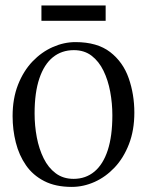

<svg xmlns="http://www.w3.org/2000/svg" viewBox="-20 -686 548 716"><path d="M27 -253Q27 -318.5 47.2 -370Q67.5 -421.5 101.2 -456.8Q135 -492 176.8 -510.5Q218.5 -529 261.5 -529Q342.5 -529 390.8 -491.8Q439 -454.5 460 -394.2Q481 -334 481 -266Q481 -200.5 461 -148.8Q441 -97 407.5 -61.5Q374 -26 332.5 -7.5Q291 11 247.5 11Q187 11 144.8 -10.8Q102.5 -32.5 76.8 -69.8Q51 -107 39 -154.5Q27 -202 27 -253ZM254.5 -19Q299.5 -19 332 -46Q364.5 -73 381.8 -125.8Q399 -178.5 399 -256Q399 -300.5 391 -343.8Q383 -387 366 -422Q349 -457 321.8 -478Q294.5 -499 255.5 -499Q210 -499 177.2 -472.5Q144.5 -446 126.8 -393.5Q109 -341 109 -263Q109 -217.5 117.2 -174Q125.5 -130.5 142.8 -95.5Q160 -60.5 187.8 -39.8Q215.5 -19 254.5 -19ZM374 -665.5V-608.5H134.5V-665.5Z"/></svg>

Font: Merriweather 120pt Light
Style: Regular
Weight: 300
Version: Version 2.100